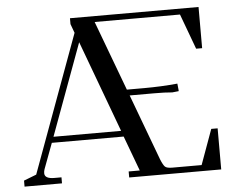

<svg xmlns="http://www.w3.org/2000/svg" viewBox="-51 -763 1024 823"><g transform="rotate(-5 461.5 -351.0)"><path d="M22 0V-25.9L76.2 -46.9L293 -638.2L278.8 -676.8V-702.1H832V-524.9H806.2L750 -676.8H382.8L495.1 -376H569.8Q642.6 -376 712.9 -382.8L715.8 -355V-350.1L688 -347.2Q658.2 -350.1 610.8 -350.1H504.9L610.8 -65.9Q621.1 -40.5 628.9 -33.2Q636.7 -25.9 660.2 -25.9H786.1L840.8 -176.8H868.2V0H472.2V-25.9H520L463.9 -176.8H154.8L113.8 -66.9Q110.8 -58.1 110.8 -49.8Q110.8 -25.9 152.8 -25.9H183.1V0ZM164.1 -202.1H455.1L309.1 -596.2Z"/></g></svg>

Font: Dihjauti S
Style: Bold
Weight: 700
Designer: T. Christopher White
Version: Version 3.0.0